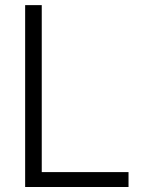

<svg xmlns="http://www.w3.org/2000/svg" viewBox="-20 -748 571 768"><path d="M80.6 0V-727.5H147V-59.6H494.1V0Z"/></svg>

Font: Inter Tight Light
Style: Regular
Weight: 300
Designer: Rasmus Andersson
Foundry: rsms
Version: Version 3.004